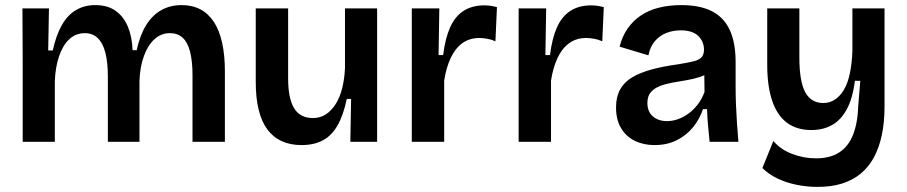

<svg xmlns="http://www.w3.org/2000/svg" viewBox="-20 -556 3556 753"><path d="M69 0V-326L68 -523H172L169 -358H187Q200 -418 222.5 -457.5Q245 -497 278 -516.5Q311 -536 354 -536Q402 -536 433.5 -513.5Q465 -491 481.5 -451.5Q498 -412 500 -359H516Q529 -419 553.5 -458Q578 -497 613 -516.5Q648 -536 692 -536Q734 -536 765.5 -519.5Q797 -503 818.5 -470.5Q840 -438 851 -389Q862 -340 862 -276V0H735V-261Q735 -316 725.5 -353Q716 -390 696.5 -408Q677 -426 646 -426Q612 -426 586 -402.5Q560 -379 544.5 -336.5Q529 -294 527 -239V0H403V-255Q403 -313 393 -350.5Q383 -388 363 -407Q343 -426 313 -426Q277 -426 251.5 -402Q226 -378 211.5 -335Q197 -292 195 -237V0Z M1163 13Q1074 13 1028.5 -48.5Q983 -110 983 -235V-523H1110V-249Q1110 -170 1133.5 -131.5Q1157 -93 1207 -93Q1236 -93 1258 -107.5Q1280 -122 1296.5 -148Q1313 -174 1322 -210Q1331 -246 1333 -289V-523H1459V-218V0H1354L1357 -168H1340Q1327 -105 1304 -64.5Q1281 -24 1246 -5.5Q1211 13 1163 13Z M1595 0V-263V-523H1703L1700 -340H1718Q1726 -405 1745 -448Q1764 -491 1797.5 -513Q1831 -535 1880 -535Q1890 -535 1902 -533.5Q1914 -532 1929 -528L1923 -394Q1908 -401 1891 -404Q1874 -407 1860 -407Q1821 -407 1793 -386.5Q1765 -366 1747.5 -328.5Q1730 -291 1722 -240V0Z M2014 0V-263V-523H2122L2119 -340H2137Q2145 -405 2164 -448Q2183 -491 2216.5 -513Q2250 -535 2299 -535Q2309 -535 2321 -533.5Q2333 -532 2348 -528L2342 -394Q2327 -401 2310 -404Q2293 -407 2279 -407Q2240 -407 2212 -386.5Q2184 -366 2166.5 -328.5Q2149 -291 2141 -240V0Z M2547 13Q2504 13 2470 -3.5Q2436 -20 2416 -53Q2396 -86 2396 -135Q2396 -176 2412 -205Q2428 -234 2459 -252.5Q2490 -271 2535.5 -283.5Q2581 -296 2641 -304Q2676 -310 2698 -315Q2720 -320 2730.5 -330.5Q2741 -341 2741 -361Q2741 -393 2718.5 -415Q2696 -437 2649 -437Q2620 -437 2594 -427Q2568 -417 2549 -395.5Q2530 -374 2523 -339L2410 -373Q2420 -413 2441 -443.5Q2462 -474 2493 -495Q2524 -516 2564.5 -526Q2605 -536 2652 -536Q2725 -536 2772 -512Q2819 -488 2842 -438.5Q2865 -389 2865 -312V-214Q2865 -180 2866.5 -143.5Q2868 -107 2870.5 -70.5Q2873 -34 2876 0H2763Q2760 -29 2757 -61.5Q2754 -94 2753 -128H2737Q2724 -89 2698 -57Q2672 -25 2634 -6Q2596 13 2547 13ZM2596 -81Q2616 -81 2637 -88Q2658 -95 2678 -109Q2698 -123 2715 -144.5Q2732 -166 2743 -195L2742 -280L2766 -276Q2749 -262 2724.5 -254Q2700 -246 2672.5 -241.5Q2645 -237 2617.5 -232Q2590 -227 2568 -218.5Q2546 -210 2532.5 -194.5Q2519 -179 2519 -152Q2519 -118 2540.5 -99.5Q2562 -81 2596 -81Z M3186 177Q3146 177 3105.5 169Q3065 161 3030 144.5Q2995 128 2970 103L3013 -3Q3042 31 3087.5 48Q3133 65 3180 65Q3235 65 3271 42Q3307 19 3325.5 -27.5Q3344 -74 3346 -143L3354 -239H3333Q3324 -170 3301 -127.5Q3278 -85 3243 -65.5Q3208 -46 3162 -46Q3105 -46 3066.5 -74.5Q3028 -103 3008.5 -160.5Q2989 -218 2989 -301V-523H3115V-331Q3115 -237 3138 -194.5Q3161 -152 3209 -152Q3234 -152 3254.5 -165.5Q3275 -179 3290 -204.5Q3305 -230 3313 -268Q3321 -306 3323 -355V-523H3449V-138Q3449 -77 3438.5 -27Q3428 23 3407.5 61Q3387 99 3355.5 125Q3324 151 3282 164Q3240 177 3186 177Z"/></svg>

Font: Bricolage Grotesque 20pt SemiBold
Style: Regular
Weight: 600
Version: Version 1.001;gftools[0.9.33.dev8+g029e19f]